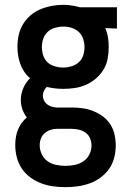

<svg xmlns="http://www.w3.org/2000/svg" viewBox="-20 -550 540 793"><path d="M250 223Q224 223 199 219.5Q174 216 150 207Q126 198 105 182.5Q84 167 70 146Q56 125 49.5 100Q43 75 43 49Q43 33 45.5 17Q48 1 54 -14Q60 -29 69.5 -42Q79 -55 91 -65Q79 -80 72.5 -98.5Q66 -117 66 -137Q66 -162 76 -185.5Q86 -209 104 -227Q90 -239 80 -254Q70 -269 64 -285.5Q58 -302 55 -320Q52 -338 52 -356Q52 -380 57 -404Q62 -428 74.5 -449Q87 -470 105.5 -486Q124 -502 146.5 -511.5Q169 -521 193 -525.5Q217 -530 241 -530Q256 -530 271.5 -528Q287 -526 302 -522L310 -520H463V-432L415 -434Q423 -415 426 -395.5Q429 -376 429 -356Q429 -331 424.5 -307Q420 -283 407.5 -262.5Q395 -242 376.5 -226Q358 -210 335.5 -200Q313 -190 289 -186.5Q265 -183 241 -183Q224 -183 207 -185Q190 -187 173 -191Q166 -184 161.5 -174.5Q157 -165 157 -155Q157 -145 161.5 -135.5Q166 -126 174 -119.5Q182 -113 192 -110Q202 -107 212 -106Q213 -106 213.5 -106Q214 -106 215 -106Q217 -106 220 -106Q223 -106 225 -106H275Q298 -106 320.5 -103Q343 -100 364.5 -91.5Q386 -83 404.5 -69.5Q423 -56 435.5 -36.5Q448 -17 453 5.5Q458 28 458 51Q458 77 451.5 102Q445 127 430.5 147.5Q416 168 395 183.5Q374 199 350 207.5Q326 216 301 219.5Q276 223 250 223ZM241 -271Q258 -271 275 -276Q292 -281 305 -292.5Q318 -304 323.5 -321Q329 -338 329 -356Q329 -372 324 -388Q319 -404 308 -415.5Q297 -427 281.5 -433Q266 -439 249 -440H241Q241 -440 240.5 -440Q240 -440 240 -440Q223 -440 206 -435Q189 -430 176.5 -418Q164 -406 158.5 -389.5Q153 -373 153 -356Q153 -338 158.5 -321Q164 -304 176.5 -292.5Q189 -281 206.5 -276Q224 -271 241 -271ZM250 135Q270 135 289 131Q308 127 324 116.5Q340 106 349 88Q358 70 358 51Q358 36 352 21.5Q346 7 333.5 -2Q321 -11 305.5 -14.5Q290 -18 275 -18H225Q223 -18 221 -18Q219 -18 216 -18Q202 -18 188.5 -13.5Q175 -9 164.5 0Q154 9 149 22.5Q144 36 144 50Q144 69 152.5 87Q161 105 176.5 116Q192 127 211.5 131Q231 135 250 135Z"/></svg>

Font: Zed Sans Semibold
Style: Regular
Weight: 600
Designer: Belleve Invis
Foundry: Belleve Invis
Version: Version 1.0.0; ttfautohint (v1.8.4)